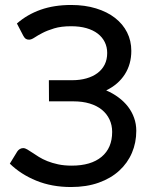

<svg xmlns="http://www.w3.org/2000/svg" viewBox="-20 -745 616 772"><path d="M508 -540.5Q508 -487 481.8 -446Q455.5 -405 407 -381.5Q434 -370 456.5 -353.2Q479 -336.5 494.8 -316Q510.5 -295.5 519.2 -271Q528 -246.5 528 -219Q528 -171.5 510.5 -130.5Q493 -89.5 459.5 -58.8Q426 -28 377 -10.5Q328 7 265.5 7Q188.5 7 126 -18.5Q63.5 -44 19.5 -87L49.5 -136Q53.5 -142 59.8 -145.8Q66 -149.5 73.5 -149.5Q80.5 -149.5 89.5 -144.2Q98.5 -139 110 -131.2Q121.5 -123.5 136.2 -114.2Q151 -105 170.2 -97.2Q189.5 -89.5 213.8 -84.2Q238 -79 268.5 -79Q346 -79 388.5 -114.5Q431 -150 431 -214.5Q431 -242 420.2 -264.8Q409.5 -287.5 389.5 -303.8Q369.5 -320 340.5 -328.8Q311.5 -337.5 275.5 -337.5H177L176.5 -422.5H270.5Q301.5 -422.5 327.2 -429.8Q353 -437 371.8 -451Q390.5 -465 400.8 -485.2Q411 -505.5 411 -532Q411 -556 401.2 -575.8Q391.5 -595.5 373 -609.8Q354.5 -624 327.5 -631.8Q300.5 -639.5 266 -639.5Q226 -639.5 198 -631Q170 -622.5 150.8 -612.5Q131.5 -602.5 118.8 -594Q106 -585.5 97 -585.5Q88.5 -585.5 83.2 -589.2Q78 -593 73.5 -601.5L48 -650.5Q89 -686.5 143.2 -705.8Q197.5 -725 266 -725Q321.5 -725 366.2 -711.2Q411 -697.5 442.5 -673Q474 -648.5 491 -614.8Q508 -581 508 -540.5Z"/></svg>

Font: Lato Medium
Style: Regular
Weight: 500
Designer: Lukasz Dziedzic
Foundry: tyPoland Lukasz Dziedzic
Version: Version 2.006; 2014-01-15